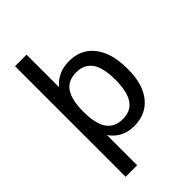

<svg xmlns="http://www.w3.org/2000/svg" viewBox="-261 -822 1106 1106"><g transform="rotate(-45 291.5 -269.5)"><path d="M177 -455Q231 -521 324 -521Q421 -521 476 -450Q531 -379 531 -255V-244Q531 -126 476.5 -58Q422 10 324 10Q230 10 177 -65V181H83V-720H177ZM176 -256Q176 -158 208.5 -111.5Q241 -65 307 -65Q373 -65 405 -112Q437 -159 437 -256Q437 -354 404.5 -400Q372 -446 307 -446Q239 -446 207.5 -399Q176 -352 176 -256Z"/></g></svg>

Font: Chivo
Style: Regular
Weight: 400
Designer: Hector Gatti
Foundry: Omnibus-Type
Version: Version 1.003